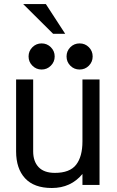

<svg xmlns="http://www.w3.org/2000/svg" viewBox="-20 -920 580 955"><path d="M329.8 -593.3Q311 -612.3 311 -639.2Q311 -666 329.8 -685.1Q348.6 -704.1 376 -704.1Q403.3 -704.1 422.1 -685.1Q440.9 -666 440.9 -639.2Q440.9 -612.3 422.1 -593.3Q403.3 -574.2 376 -574.2Q348.6 -574.2 329.8 -593.3ZM141.1 -593.3Q122.1 -612.3 122.1 -639.2Q122.1 -666 141.1 -685.1Q160.2 -704.1 187 -704.1Q213.9 -704.1 232.9 -685.1Q252 -666 252 -639.2Q252 -612.3 232.9 -593.3Q213.9 -574.2 187 -574.2Q160.2 -574.2 141.1 -593.3ZM475.1 -524.9V0H390.1V-54.7Q332.5 15.1 237.8 15.1Q149.4 15.1 104.7 -33.2Q60.1 -81.5 60.1 -167V-524.9H145V-167Q145 -117.2 172.1 -88.6Q199.2 -60.1 252.9 -60.1Q327.1 -60.1 358.6 -100.6Q390.1 -141.1 390.1 -216.8V-524.9ZM208 -899.9 304.2 -752H244.1L95.2 -899.9Z"/></svg>

Font: Miedinger*
Style: Book
Weight: 400
Version: Version 001.000